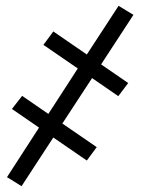

<svg xmlns="http://www.w3.org/2000/svg" viewBox="-20 -492 540 659"><path d="M54 147 4 116 114 -54 21 -118 56 -163 146 -101 247 -257 129 -338 163 -384 278 -305 387 -472 438 -441 327 -271 420 -207 386 -162 296 -224 194 -68 312 13 278 59 163 -20Z"/></svg>

Font: Iosevka Curly Slab LtObl
Style: Regular
Weight: 300
Italic angle: -9°
Monospace: yes
Designer: Belleve Invis
Foundry: Belleve Invis
Version: Version 11.0.0; ttfautohint (v1.8.3)